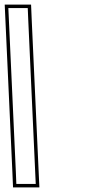

<svg xmlns="http://www.w3.org/2000/svg" viewBox="-78 -775 433 831"><path d="M-40.6 -712 -41.9 -740H42.1L44.3 -688L75.4 -7L76.7 21H-7.3L-9.4 -31ZM-55.6 -711.3 -24.4 -30.4 -21.6 36H92.5L90.4 -7.7L59.3 -688.6L56.5 -755H-57.6Z"/></svg>

Font: Nordica Plus
Style: NordicaClassicLightOpOblOl
Weight: 300
Version: Version 1.01